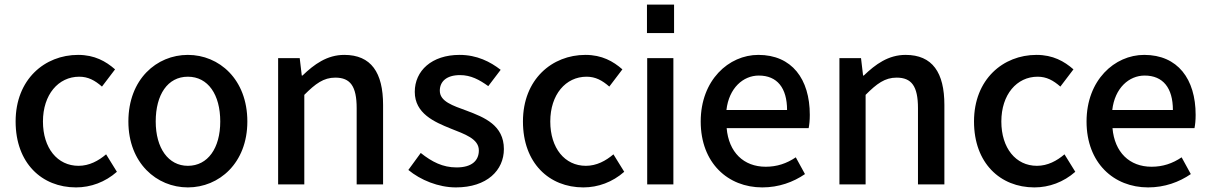

<svg xmlns="http://www.w3.org/2000/svg" viewBox="-20 -803 5269 836"><path d="M311 13C375 13 438 -10 489 -55L442 -131C409 -103 369 -81 322 -81C230 -81 167 -158 167 -274C167 -391 234 -469 325 -469C364 -469 393 -453 424 -426L481 -501C441 -536 392 -564 320 -564C175 -564 48 -458 48 -274C48 -93 162 13 311 13Z M798 13C934 13 1057 -93 1057 -274C1057 -458 934 -564 798 -564C662 -564 539 -458 539 -274C539 -93 662 13 798 13ZM798 -81C713 -81 658 -158 658 -274C658 -391 710 -469 798 -469C886 -469 939 -391 939 -274C939 -158 885 -81 798 -81Z M1191 -550V0H1305V-390C1354 -439 1389 -465 1440 -465C1505 -465 1533 -428 1533 -332V0H1648V-346C1648 -487 1596 -564 1479 -564C1404 -564 1348 -523 1297 -474H1294L1285 -550Z M1965 13C2101 13 2174 -62 2174 -154C2174 -258 2089 -292 2012 -321C1952 -343 1895 -361 1895 -408C1895 -447 1923 -476 1983 -476C2030 -476 2067 -456 2106 -428L2160 -499C2115 -534 2057 -564 1981 -564C1860 -564 1786 -495 1786 -403C1786 -309 1871 -272 1943 -243C2003 -219 2065 -199 2065 -148C2065 -105 2036 -74 1968 -74C1908 -74 1861 -98 1812 -137L1758 -63C1811 -19 1889 13 1965 13Z M2520 13C2584 13 2647 -10 2698 -55L2651 -131C2618 -103 2578 -81 2531 -81C2439 -81 2376 -158 2376 -274C2376 -391 2443 -469 2534 -469C2573 -469 2602 -453 2633 -426L2690 -501C2650 -536 2601 -564 2529 -564C2384 -564 2257 -458 2257 -274C2257 -93 2371 13 2520 13Z M2915 -783H2797V-659H2915ZM2798 0H2912V-550H2798Z M3299 13C3371 13 3434 -10 3485 -45L3445 -118C3405 -91 3363 -77 3314 -77C3218 -77 3153 -140 3144 -245H3501C3504 -260 3506 -279 3506 -303C3506 -459 3428 -564 3282 -564C3153 -564 3031 -454 3031 -274C3031 -93 3150 13 3299 13ZM3407 -324H3143C3154 -420 3216 -474 3284 -474C3364 -474 3407 -420 3407 -324Z M3635 -550V0H3749V-390C3798 -439 3833 -465 3884 -465C3949 -465 3977 -428 3977 -332V0H4092V-346C4092 -487 4040 -564 3923 -564C3848 -564 3792 -523 3741 -474H3738L3729 -550Z M4484 13C4548 13 4611 -10 4662 -55L4615 -131C4582 -103 4542 -81 4495 -81C4403 -81 4340 -158 4340 -274C4340 -391 4407 -469 4498 -469C4537 -469 4566 -453 4597 -426L4654 -501C4614 -536 4565 -564 4493 -564C4348 -564 4221 -458 4221 -274C4221 -93 4335 13 4484 13Z M4979 13C5051 13 5114 -10 5165 -45L5125 -118C5085 -91 5043 -77 4994 -77C4898 -77 4833 -140 4824 -245H5181C5184 -260 5186 -279 5186 -303C5186 -459 5108 -564 4962 -564C4833 -564 4711 -454 4711 -274C4711 -93 4830 13 4979 13ZM5087 -324H4823C4834 -420 4896 -474 4964 -474C5044 -474 5087 -420 5087 -324Z"/></svg>

Font: Spoqa Han Sans Neo Medium
Style: Regular
Weight: 500
Designer: [Spoqa Han Sans Neo] Dong-huui Kim ___ Younghwa Kang ___ Yujin Lee ___ [Noto Sans] Ryoko NISHIZUKA ____ (kana & ideograp
Foundry: Spoqa (http://www.spoqa-han-sans.com)
Version: Version 1.100;hotconv 1.0.109;makeotfexe 2.5.65596